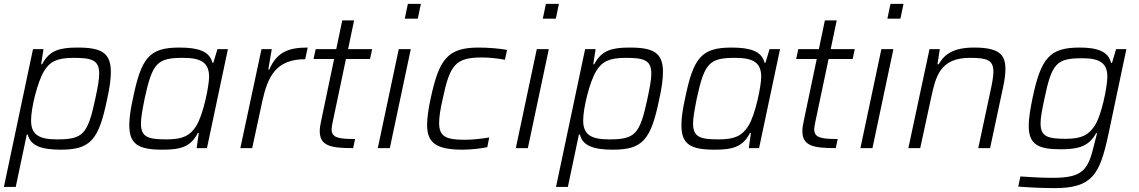

<svg xmlns="http://www.w3.org/2000/svg" viewBox="-20 -763 5865 989"><path d="M150 -510 0 200H61L118 -70H123C137 -11 196 8 293 8C447 8 489 -43 532 -253C545 -311 551 -357 551 -392C551 -491 503 -518 380 -518C292 -518 235 -506 197 -432H192L204 -510ZM273 -45C177 -45 140 -72 140 -143C140 -208 174 -343 207 -397C237 -446 274 -465 359 -465C455 -465 491 -453 491 -383C491 -353 483 -311 471 -255C432 -70 407 -45 273 -45Z M817 8C905 8 962 -4 999 -78H1004L993 0H1046L1154 -510H1100L1079 -440H1074C1060 -499 1001 -518 904 -518C750 -518 708 -467 665 -257C652 -199 646 -153 646 -118C646 -19 694 8 817 8ZM838 -45C742 -45 706 -57 706 -127C706 -157 714 -199 725 -255C765 -440 790 -465 924 -465C1019 -465 1057 -438 1057 -367C1057 -321 1027 -170 990 -113C959 -65 923 -45 838 -45Z M1327 -510 1218 0H1279L1331 -241C1359 -368 1401 -458 1552 -458L1565 -518C1472 -518 1408 -499 1367 -405H1362L1380 -510Z M1799 0 1809 -47C1724 -47 1688 -53 1688 -98C1688 -106 1692 -126 1694 -136L1762 -459H1886L1897 -510H1773L1804 -658H1743L1712 -510H1606L1595 -459H1701L1635 -144C1630 -122 1627 -103 1627 -88C1627 -12 1682 0 1799 0Z M2081 -743 2065 -667H2132L2148 -743ZM2034 -510 1926 0H1988L2096 -510Z M2362 8C2406 8 2457 2 2490 -5L2500 -55C2467 -49 2414 -43 2374 -43C2277 -43 2242 -60 2242 -129C2242 -160 2248 -201 2261 -256C2297 -428 2326 -467 2462 -467C2499 -467 2548 -462 2581 -455L2592 -506C2555 -513 2495 -518 2445 -518C2284 -518 2242 -456 2199 -259C2186 -201 2180 -152 2180 -120C2180 -31 2222 8 2362 8Z M2792 -743 2776 -667H2843L2859 -743ZM2745 -510 2637 0H2699L2807 -510Z M2994 -510 2844 200H2905L2962 -70H2967C2981 -11 3040 8 3137 8C3291 8 3333 -43 3376 -253C3389 -311 3395 -357 3395 -392C3395 -491 3347 -518 3224 -518C3136 -518 3079 -506 3041 -432H3036L3048 -510ZM3117 -45C3021 -45 2984 -72 2984 -143C2984 -208 3018 -343 3051 -397C3081 -446 3118 -465 3203 -465C3299 -465 3335 -453 3335 -383C3335 -353 3327 -311 3315 -255C3276 -70 3251 -45 3117 -45Z M3661 8C3749 8 3806 -4 3843 -78H3848L3837 0H3890L3998 -510H3944L3923 -440H3918C3904 -499 3845 -518 3748 -518C3594 -518 3552 -467 3509 -257C3496 -199 3490 -153 3490 -118C3490 -19 3538 8 3661 8ZM3682 -45C3586 -45 3550 -57 3550 -127C3550 -157 3558 -199 3569 -255C3609 -440 3634 -465 3768 -465C3863 -465 3901 -438 3901 -367C3901 -321 3871 -170 3834 -113C3803 -65 3767 -45 3682 -45Z M4285 0 4295 -47C4210 -47 4174 -53 4174 -98C4174 -106 4178 -126 4180 -136L4248 -459H4372L4383 -510H4259L4290 -658H4229L4198 -510H4092L4081 -459H4187L4121 -144C4116 -122 4113 -103 4113 -88C4113 -12 4168 0 4285 0Z M4567 -743 4551 -667H4618L4634 -743ZM4520 -510 4412 0H4474L4582 -510Z M4768 -510 4659 0H4720L4777 -263C4800 -367 4821 -465 4976 -465C5064 -465 5097 -454 5097 -394C5097 -372 5092 -341 5084 -304L5019 0H5080L5147 -314C5155 -350 5159 -382 5159 -408C5159 -485 5122 -518 4997 -518C4888 -518 4843 -481 4815 -432H4809L4821 -510Z M5413 206C5607 206 5645 135 5689 -69L5782 -510H5729L5708 -439H5703C5689 -499 5631 -518 5541 -518C5387 -518 5342 -465 5298 -255C5286 -196 5279 -150 5279 -115C5279 -20 5326 6 5443 6C5533 6 5589 -8 5626 -77H5631L5616 -18C5586 107 5562 153 5405 153C5355 153 5287 150 5236 146L5225 198C5268 202 5347 206 5413 206ZM5470 -48C5375 -48 5340 -60 5340 -128C5340 -157 5348 -199 5360 -255C5398 -438 5423 -463 5555 -463C5646 -463 5684 -437 5684 -368C5684 -317 5654 -164 5616 -111C5585 -67 5550 -48 5470 -48Z"/></svg>

Font: Saira UNSAM Light Italic
Style: Regular
Weight: 300
Italic angle: -12°
Designer: Hector Gatti with collaboration of the Omnibus-Type team
Foundry: Omnibus-Type
Version: Version 0.072;PS 000.072;hotconv 1.0.88;makeotf.lib2.5.64775